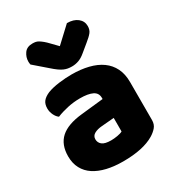

<svg xmlns="http://www.w3.org/2000/svg" viewBox="-180 -853 904 981"><g transform="rotate(-30 272.0 -362.0)"><path d="M260 -108Q277 -108 297.5 -111.5Q318 -115 328 -121V-201L256 -195Q228 -193 210 -183Q192 -173 192 -153Q192 -133 207.5 -120.5Q223 -108 260 -108ZM252 -501Q306 -501 350.5 -490Q395 -479 426.5 -456.5Q458 -434 475 -399.5Q492 -365 492 -318V-94Q492 -68 477.5 -51.5Q463 -35 443 -23Q378 16 260 16Q207 16 164.5 6Q122 -4 91.5 -24Q61 -44 44.5 -75Q28 -106 28 -147Q28 -216 69 -253Q110 -290 196 -299L327 -313V-320Q327 -349 301.5 -361.5Q276 -374 228 -374Q191 -374 154.5 -366Q118 -358 89 -346Q76 -355 67 -373.5Q58 -392 58 -412Q58 -438 70.5 -453.5Q83 -469 109 -480Q138 -491 177.5 -496Q217 -501 252 -501ZM273 -656 363 -740Q402 -740 425 -721.5Q448 -703 448 -674Q448 -652 436.5 -637.5Q425 -623 400 -603L355 -566Q335 -549 315.5 -542Q296 -535 276 -535Q262 -535 251 -537Q240 -539 228.5 -544Q217 -549 203 -559Q189 -569 170 -586L96 -650Q95 -655 94.5 -659Q94 -663 94 -668Q94 -694 109.5 -716Q125 -738 158 -738Q168 -738 176.5 -736.5Q185 -735 194 -729.5Q203 -724 214 -715Q225 -706 239 -691Z"/></g></svg>

Font: Baloo Paaji 2 ExtraBold
Style: Regular
Weight: 800
Designer: Shuchita Grover, Noopur Datye and Ek Type
Foundry: Ek Type
Version: Version 1.640;hotconv 1.0.111;makeotfexe 2.5.65597; ttfautoh